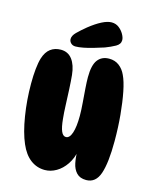

<svg xmlns="http://www.w3.org/2000/svg" viewBox="-118 -873 765 952"><g transform="rotate(15 264.5 -397.5)"><path d="M415 -6Q383 -6 365.5 -24.5Q348 -43 342 -72.5Q336 -102 336 -135L341 -139Q333 -96 312 -65Q291 -34 262.5 -17.5Q234 -1 204 -1Q163 -1 130.5 -25.5Q98 -50 77 -99Q54 -152 41 -232.5Q28 -313 28 -398Q28 -439 31.5 -473Q35 -507 42 -530Q53 -565 75 -581.5Q97 -598 128 -598Q165 -598 186.5 -569.5Q208 -541 213 -491Q216 -460 218 -419Q220 -378 221.5 -338Q223 -298 226 -270Q230 -227 239 -206.5Q248 -186 263 -186Q282 -186 292.5 -217.5Q303 -249 303 -305Q303 -334 300 -371Q297 -408 294.5 -443Q292 -478 292 -501Q292 -563 312.5 -590Q333 -617 371 -617Q401 -617 422.5 -600.5Q444 -584 456 -557Q470 -528 480 -477.5Q490 -427 496 -363.5Q502 -300 502 -229Q502 -117 483 -61.5Q464 -6 415 -6ZM160 -662Q160 -679 178 -697Q196 -715 224 -738Q258 -765 286.5 -779.5Q315 -794 336 -794Q358 -794 374 -781.5Q390 -769 399.5 -752Q409 -735 409 -722Q409 -701 386.5 -688.5Q364 -676 335 -665Q310 -657 283 -649Q256 -641 232.5 -636.5Q209 -632 193 -632Q178 -632 169 -641Q160 -650 160 -662Z"/></g></svg>

Font: DynaPuff Condensed SemiBold
Style: Regular
Weight: 600
Width: 3
Designer: Toshi Omagari, Jennifer Daniel
Foundry: Google Fonts
Version: Version 2.000